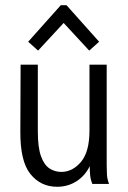

<svg xmlns="http://www.w3.org/2000/svg" viewBox="-20 -705 490 736"><path d="M199 11Q136 11 96.5 -38Q57 -87 58 -202L59 -457H125V-202Q125 -140 137 -106.5Q149 -73 169.5 -59.5Q190 -46 215 -46Q258 -46 290.5 -84.5Q323 -123 323 -205V-457H389V-71Q389 -53 390 -35.5Q391 -18 398 0H334Q327 -17 325.5 -34Q324 -51 324 -68Q306 -31 273 -10Q240 11 199 11ZM126 -511 88 -545 213 -685H235L360 -545L322 -511L224 -617Z"/></svg>

Font: Inconsolata SemiCondensed
Style: Regular
Weight: 400
Width: 4
Monospace: yes
Designer: Raph Levien, Cyreal, Brenton Simpson
Foundry: Raph Levien, Cyreal, Google
Version: Version 3.000; ttfautohint (v1.8.2.53-6de2)